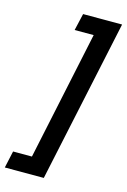

<svg xmlns="http://www.w3.org/2000/svg" viewBox="-198 -775 656 994"><g transform="rotate(15 130.5 -278.0)"><path d="M-67 158 -47 67H54L200 -623H98L119 -714H328L142 158Z"/></g></svg>

Font: Noto Sans Display SemiBold
Style: Italic
Weight: 600
Italic angle: -12°
Designer: Monotype Design Team
Foundry: Monotype Imaging Inc.
Version: Version 2.003